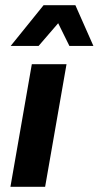

<svg xmlns="http://www.w3.org/2000/svg" viewBox="-20 -716 378 736"><path d="M20 0 102 -470H235L153 0ZM246 -540 203 -627 128 -540H21L147 -696H269L338 -540Z"/></svg>

Font: Celebes
Style: Bold Italic
Weight: 700
Italic angle: -10°
Designer: Anugrah Pasau
Foundry: Lafontype
Version: Version 1.000; ttfautohint (v1.8.4)